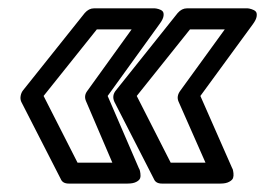

<svg xmlns="http://www.w3.org/2000/svg" viewBox="-20 -495 633 458"><path d="M30.8 -252Q27.8 -258.8 29.3 -266.6Q30.8 -274.4 35.2 -279.8L182.1 -463.9Q191.9 -475.1 204.1 -475.1H344.2Q346.2 -475.1 349.1 -475.1Q352.1 -475.1 358.2 -473.4Q364.3 -471.7 367.7 -468.3Q371.1 -464.8 370.1 -457Q369.1 -449.2 360.8 -438L236.8 -266.1L311 -94.2Q312 -92.8 313 -90.3Q314 -87.9 314.9 -81.3Q315.9 -74.7 314.2 -69.8Q312.5 -64.9 304.9 -61Q297.4 -57.1 284.2 -57.1H144Q129.4 -57.1 125 -67.9ZM84 -266.1 165 -106.9H248L185.1 -253.9Q179.7 -266.6 188 -277.8L293.9 -424.8H210.9ZM252.9 -252Q246.1 -267.1 256.8 -279.8L403.8 -463.9Q413.6 -475.1 425.8 -475.1H565.9Q567.9 -475.1 570.8 -475.1Q573.7 -475.1 580.1 -473.1Q586.4 -471.2 589.8 -467.8Q593.3 -464.4 592.3 -456.3Q591.3 -448.2 583 -437L458 -266.1L533.2 -95.2Q534.2 -93.8 535.2 -91.1Q536.1 -88.4 536.9 -81.8Q537.6 -75.2 535.9 -70.3Q534.2 -65.4 526.6 -61.3Q519 -57.1 505.9 -57.1H366.2Q351.6 -57.1 347.2 -67.9ZM306.2 -266.1 387.2 -106.9H470.2L405.8 -252.9Q400.4 -265.6 410.2 -278.8L516.1 -424.8H433.1Z"/></svg>

Font: Trueno Bold Outline
Style: Italic
Weight: 700
Width: 6
Designer: Julieta Ulanovsky
Foundry: Julieta Ulanovsky
Version: Version 3.001b | FøM Fix